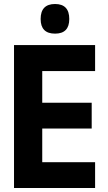

<svg xmlns="http://www.w3.org/2000/svg" viewBox="-20 -939 540 959"><path d="M50 0V-714H455V-584H191V-426H438V-297H191V-129H455V0ZM255 -771Q326 -771 326 -844Q326 -919 255 -919Q183 -919 183 -844Q183 -771 255 -771Z"/></svg>

Font: Noto Sans Mono Condensed Extra
Style: Regular
Weight: 800
Width: 3
Designer: Monotype Design Team
Foundry: Monotype Imaging Inc.
Version: Version 1.900